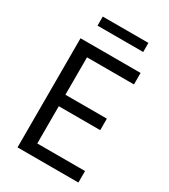

<svg xmlns="http://www.w3.org/2000/svg" viewBox="-202 -931 906 1027"><g transform="rotate(30 250.5 -417.0)"><path d="M404 -778H122V-834H404ZM453 0H77V-674H448V-603H158V-372H414V-301H158V-71H453Z"/></g></svg>

Font: Hind Madurai
Style: Regular
Weight: 400
Designer: Jyotish Sonowal
Foundry: Indian Type Foundry
Version: Version 0.702;PS 1.0;hotconv 1.0.81;makeotf.lib2.5.63406